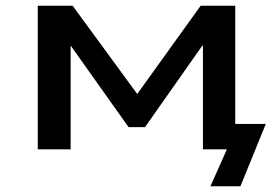

<svg xmlns="http://www.w3.org/2000/svg" viewBox="-20 -518 965 666"><path d="M710 128 767 0H687V-88H902L814 128ZM111 0V-498H232L456 -192L676 -498H796V0H684V-360H682L483 -77H426L225 -360V0Z"/></svg>

Font: Nunito Sans 7pt Expanded SemiBold
Style: Regular
Weight: 600
Width: 7
Designer: Vernon Adams
Foundry: Vernon Adams
Version: Version 3.101;gftools[0.9.27]